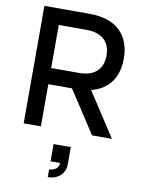

<svg xmlns="http://www.w3.org/2000/svg" viewBox="-106 -792 864 1159"><g transform="rotate(10 325.5 -212.5)"><path d="M489 0H611L436 -268.5C542 -295.5 597.5 -374 597.5 -489.5C597.5 -633 511.5 -720 348.5 -720H70V0H175.5V-258.5H320.5ZM175.5 -621.5H347.5C439.5 -621.5 491.5 -573.5 491.5 -489.5C491.5 -405 439.5 -357.5 347.5 -357.5H175.5ZM269.5 247V295C328.5 295 375 257.5 375 197.5V92H269.5V197.5H327.5V199C327.5 237 289.5 247 269.5 247Z"/></g></svg>

Font: Vela Sans SemBd
Style: Regular
Weight: 600
Designer: Principal design: Mikhail Sharanda - project Manrope.
Design modification: Ravid Balaliev
Foundry: Mikhail Sharanda
Version: Version 1.001